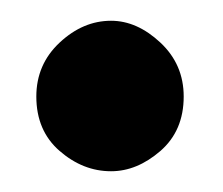

<svg xmlns="http://www.w3.org/2000/svg" viewBox="-20 -382 215 185"><path d="M15 -289Q15 -320 37.5 -341Q60 -362 87 -362Q112 -362 134.5 -341Q157 -320 157 -289Q157 -256 134.5 -236.5Q112 -217 87 -217Q60 -217 37.5 -236.5Q15 -256 15 -289Z"/></svg>

Font: Synthetic
Style: Bold
Weight: 700
Designer: Santiago Orozco
Foundry: Typemade
Version: Version 2.000; ttfautohint (v1.8.4.7-5d5b)